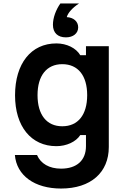

<svg xmlns="http://www.w3.org/2000/svg" viewBox="-20 -873 740 1110"><path d="M609 -23V-606H477V-554H444C420 -595 366 -622 306 -622C160 -622 67 -506 67 -322C67 -142 160 -28 306 -28C364 -28 419 -53 444 -92H477V-28C477 54 424 102 333 102C265 102 215 73 194 23H66C76 142 180 217 333 217C505 217 609 124 609 -23ZM197 -323C197 -436 250 -502 340 -502C431 -502 484 -436 484 -323C484 -209 431 -143 340 -143C250 -143 197 -209 197 -323ZM286 -730C286 -683 314 -657 361 -657C403 -657 432 -680 432 -715C432 -749 405 -772 366 -774C372 -797 397 -827 437 -853H329C303 -816 286 -770 286 -730Z"/></svg>

Font: Martian Mono Std Md
Style: Regular
Weight: 500
Monospace: yes
Designer: Roman Shamin
Foundry: Evil Martians
Version: Version 1.000